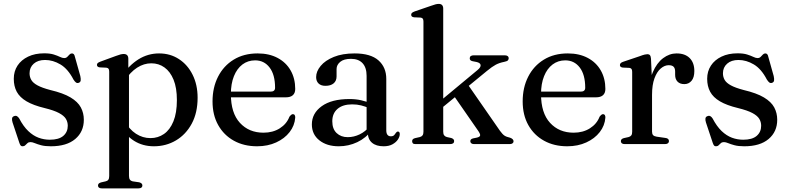

<svg xmlns="http://www.w3.org/2000/svg" viewBox="-20 -758 4148 1010"><path d="M217 -442.5Q179.5 -442.5 157.5 -423Q135.5 -403.5 135.5 -372.5Q135.5 -353 144.8 -337.2Q154 -321.5 177.5 -308.8Q201 -296 244.5 -284.5Q312.5 -268.5 351 -245.5Q389.5 -222.5 405.2 -193Q421 -163.5 421 -128Q421 -65 375.8 -26.8Q330.5 11.5 247.5 11.5Q216.5 11.5 196.2 6Q176 0.5 163 -5Q150 -10.5 140.5 -10.5Q130.5 -10.5 124.5 -5Q118.5 0.5 113 6Q107.5 11.5 99 11.5Q92.5 11.5 89 7.8Q85.5 4 82 -6L46 -114Q42 -127 43.5 -135.5Q45 -144 54 -147Q62.5 -150.5 69 -147Q75.5 -143.5 81 -135Q103 -93 128.8 -68.5Q154.5 -44 183 -33.5Q211.5 -23 242 -23Q289.5 -23 313 -43.2Q336.5 -63.5 336.5 -96.5Q336.5 -116.5 326.5 -133Q316.5 -149.5 290.2 -163.5Q264 -177.5 215 -189.5Q155 -204 119.5 -225Q84 -246 68.2 -275.2Q52.5 -304.5 52.5 -343.5Q52.5 -383 72.2 -413Q92 -443 128 -460.2Q164 -477.5 212.5 -477.5Q243.5 -477.5 263 -471.2Q282.5 -465 295.2 -458.8Q308 -452.5 317.5 -452.5Q327.5 -452.5 333.8 -458.8Q340 -465 345.5 -471Q351 -477 358.5 -477Q364 -477 368 -473.2Q372 -469.5 374 -459.5L402.5 -358Q405.5 -344 404.5 -335Q403.5 -326 394.5 -322.5Q386 -319.5 379.8 -324Q373.5 -328.5 366.5 -339.5Q337.5 -395.5 298 -419Q258.5 -442.5 217 -442.5Z M655 -449.5V-387.5L658.5 -379.5V167.5Q658.5 180.5 663.5 187.2Q668.5 194 678 196L712.5 201Q721 203.5 725 207.5Q729 211.5 729 218Q729 225 723.8 229Q718.5 233 707.5 233H516Q505.5 233 500.5 229Q495.5 225 495.5 218Q495.5 212 499.2 208Q503 204 511.5 201.5L535.5 196Q545 194 549.8 187.5Q554.5 181 554.5 168V-381Q554.5 -391.5 551 -396.2Q547.5 -401 539 -402L505 -403.5Q497 -404.5 493.5 -408Q490 -411.5 490 -416.5Q490 -422.5 494 -426.2Q498 -430 508.5 -434L590.5 -464Q605 -469.5 614.2 -471.8Q623.5 -474 630.5 -474Q643 -474 649 -467.5Q655 -461 655 -449.5ZM635.5 -333 620 -357.5Q658.5 -414.5 708.2 -445.8Q758 -477 817 -477Q875.5 -477 921.2 -447.2Q967 -417.5 993.2 -364.8Q1019.5 -312 1019.5 -244Q1019.5 -165 988.8 -107.8Q958 -50.5 905.8 -19.5Q853.5 11.5 789.5 11.5Q731 11.5 685.5 -17Q640 -45.5 612 -98.5L635 -122Q660 -77.5 695.2 -54.5Q730.5 -31.5 771.5 -31.5Q811 -31.5 842.5 -53.2Q874 -75 892.2 -119.5Q910.5 -164 910.5 -231.5Q910.5 -296 893 -338.8Q875.5 -381.5 845.2 -403.2Q815 -425 776 -425Q737 -425 701.2 -402Q665.5 -379 635.5 -333Z M1533 -290Q1533 -268.5 1520.5 -257.2Q1508 -246 1483.5 -246H1165V-276H1403.5Q1427 -276 1427 -296.5Q1427 -365 1398.2 -402.8Q1369.5 -440.5 1322 -440.5Q1284 -440.5 1255.2 -418.8Q1226.5 -397 1210.5 -357.2Q1194.5 -317.5 1194.5 -263Q1194.5 -163.5 1242 -111.8Q1289.5 -60 1366 -60Q1415.5 -60 1451.8 -83Q1488 -106 1502.5 -144Q1508.5 -151.5 1512.5 -154.5Q1516.5 -157.5 1521 -157.5Q1527.5 -157.5 1530.5 -152Q1533.5 -146.5 1533 -139Q1530 -97.5 1503.5 -63.2Q1477 -29 1432.8 -8.8Q1388.5 11.5 1332.5 11.5Q1263 11.5 1210.2 -17.8Q1157.5 -47 1127.8 -100Q1098 -153 1098 -224.5Q1098 -297.5 1127 -354.5Q1156 -411.5 1209.2 -444.2Q1262.5 -477 1335.5 -477Q1396 -477 1440.5 -453.2Q1485 -429.5 1509 -387.2Q1533 -345 1533 -290Z M1915 -60.5V-69.5L1908.5 -72V-359Q1908.5 -402.5 1887.2 -425.5Q1866 -448.5 1826.5 -448.5Q1788.5 -448.5 1769.5 -432.5Q1750.5 -416.5 1750.5 -395V-356Q1750.5 -332.5 1735 -319.5Q1719.5 -306.5 1692 -306.5Q1668.5 -306.5 1655.8 -318.8Q1643 -331 1643 -352.5Q1643 -382.5 1666.8 -411.2Q1690.5 -440 1735.8 -458.5Q1781 -477 1845.5 -477Q1929.5 -477 1970.8 -440.5Q2012 -404 2012 -343V-73Q2012 -56.5 2018.2 -48.8Q2024.5 -41 2035.5 -41Q2047.5 -41 2053 -46.8Q2058.5 -52.5 2062 -58.5Q2064.5 -61.5 2067 -63.8Q2069.5 -66 2073.5 -66Q2078 -66 2080.5 -62.5Q2083 -59 2083 -53Q2083 -39 2073.2 -24.2Q2063.5 -9.5 2044.8 1Q2026 11.5 1998 11.5Q1959 11.5 1937 -7Q1915 -25.5 1915 -60.5ZM1620.5 -103.5Q1620.5 -162 1672.5 -199.5Q1724.5 -237 1818 -237Q1852.5 -237 1880.2 -230.5Q1908 -224 1929.5 -214.5L1922 -189Q1901.5 -198 1879.8 -203.5Q1858 -209 1832.5 -209Q1783 -209 1755.5 -185.2Q1728 -161.5 1728 -120Q1728 -79.5 1750.8 -58Q1773.5 -36.5 1809 -36.5Q1841.5 -36.5 1872 -51.2Q1902.5 -66 1924.5 -93.5L1934.5 -72Q1905.5 -32 1859.5 -10.2Q1813.5 11.5 1762 11.5Q1699.5 11.5 1660 -19.8Q1620.5 -51 1620.5 -103.5Z M2166 0Q2155.5 0 2151.8 -4.2Q2148 -8.5 2148 -15.5Q2148 -21.5 2151.8 -25.5Q2155.5 -29.5 2164 -31.5L2188.5 -37Q2198 -39.5 2202.8 -46Q2207.5 -52.5 2207.5 -65V-644.5Q2207.5 -655 2204 -659.8Q2200.5 -664.5 2192.5 -665.5L2158 -667Q2150 -668 2146.5 -671.5Q2143 -675 2143 -680Q2143 -686.5 2147 -690.2Q2151 -694 2161.5 -698L2247.5 -727.5Q2262 -733 2271.2 -735.2Q2280.5 -737.5 2288 -737.5Q2300 -737.5 2305.8 -731Q2311.5 -724.5 2311.5 -713V-65.5Q2311.5 -52.5 2316.5 -46Q2321.5 -39.5 2331 -37L2354 -32Q2369 -27 2369 -16Q2369 0 2347 0ZM2279.5 -213 2492.5 -390Q2510 -404.5 2508.2 -416Q2506.5 -427.5 2486.5 -432L2466 -436Q2457.5 -438 2454.2 -441.8Q2451 -445.5 2451 -451.5Q2451 -459 2456.5 -463Q2462 -467 2471.5 -467H2635.5Q2645 -467 2650.5 -463Q2656 -459 2656 -452Q2656 -445 2651.5 -440.2Q2647 -435.5 2632 -432.5Q2606.5 -427.5 2587.8 -417.5Q2569 -407.5 2541 -384.5L2290 -178.5ZM2435.5 -321.5 2610 -70Q2623.5 -51.5 2633.5 -44.8Q2643.5 -38 2663.5 -33.5Q2673 -30 2677.2 -25.2Q2681.5 -20.5 2681.5 -14.5Q2681.5 -8 2676 -4Q2670.5 0 2661.5 0H2473.5Q2464.5 0 2459.2 -4.2Q2454 -8.5 2454 -15Q2454 -20.5 2457.2 -24.2Q2460.5 -28 2468.5 -30L2488 -34Q2504.5 -37.5 2505.8 -45.8Q2507 -54 2492.5 -74L2363.5 -260Z M3164.5 -290Q3164.5 -268.5 3152 -257.2Q3139.5 -246 3115 -246H2796.5V-276H3035Q3058.5 -276 3058.5 -296.5Q3058.5 -365 3029.8 -402.8Q3001 -440.5 2953.5 -440.5Q2915.5 -440.5 2886.8 -418.8Q2858 -397 2842 -357.2Q2826 -317.5 2826 -263Q2826 -163.5 2873.5 -111.8Q2921 -60 2997.5 -60Q3047 -60 3083.2 -83Q3119.5 -106 3134 -144Q3140 -151.5 3144 -154.5Q3148 -157.5 3152.5 -157.5Q3159 -157.5 3162 -152Q3165 -146.5 3164.5 -139Q3161.5 -97.5 3135 -63.2Q3108.5 -29 3064.2 -8.8Q3020 11.5 2964 11.5Q2894.5 11.5 2841.8 -17.8Q2789 -47 2759.2 -100Q2729.5 -153 2729.5 -224.5Q2729.5 -297.5 2758.5 -354.5Q2787.5 -411.5 2840.8 -444.2Q2894 -477 2967 -477Q3027.5 -477 3072 -453.2Q3116.5 -429.5 3140.5 -387.2Q3164.5 -345 3164.5 -290Z M3393.5 -259Q3393.5 -330 3414.2 -378.5Q3435 -427 3468.2 -452Q3501.5 -477 3539 -477Q3583.5 -477 3608 -452.5Q3632.5 -428 3632.5 -384.5Q3632.5 -350.5 3617.8 -333Q3603 -315.5 3580 -315.5Q3557 -315.5 3544.2 -328.5Q3531.5 -341.5 3531.5 -364.5V-381.5Q3531.5 -398.5 3523.5 -406.8Q3515.5 -415 3497.5 -415Q3476 -415 3455.8 -397.8Q3435.5 -380.5 3422.8 -346Q3410 -311.5 3410 -259ZM3404.5 -449 3410 -327.5V-65.5Q3410 -53.5 3415.5 -47.2Q3421 -41 3434.5 -39L3479.5 -32.5Q3489.5 -31.5 3494.2 -27.2Q3499 -23 3499 -15.5Q3499 -8.5 3493.5 -4.2Q3488 0 3477.5 0H3266.5Q3256 0 3251 -4.2Q3246 -8.5 3246 -15.5Q3246 -21.5 3250 -25.5Q3254 -29.5 3262 -31.5L3286.5 -37Q3296 -39.5 3300.8 -45.8Q3305.5 -52 3305.5 -65V-380Q3305.5 -390.5 3302 -395.2Q3298.5 -400 3290.5 -401L3256 -402.5Q3248 -403.5 3244.5 -407Q3241 -410.5 3241 -415.5Q3241 -421.5 3245 -425.8Q3249 -430 3259.5 -433.5L3344 -462Q3362.5 -469 3371.5 -471Q3380.5 -473 3386 -473Q3394.5 -473 3399 -467.5Q3403.5 -462 3404.5 -449Z M3864.5 -442.5Q3827 -442.5 3805 -423Q3783 -403.5 3783 -372.5Q3783 -353 3792.2 -337.2Q3801.5 -321.5 3825 -308.8Q3848.5 -296 3892 -284.5Q3960 -268.5 3998.5 -245.5Q4037 -222.5 4052.8 -193Q4068.5 -163.5 4068.5 -128Q4068.5 -65 4023.2 -26.8Q3978 11.5 3895 11.5Q3864 11.5 3843.8 6Q3823.5 0.5 3810.5 -5Q3797.5 -10.5 3788 -10.5Q3778 -10.5 3772 -5Q3766 0.5 3760.5 6Q3755 11.5 3746.5 11.5Q3740 11.5 3736.5 7.8Q3733 4 3729.5 -6L3693.5 -114Q3689.5 -127 3691 -135.5Q3692.5 -144 3701.5 -147Q3710 -150.5 3716.5 -147Q3723 -143.5 3728.5 -135Q3750.5 -93 3776.2 -68.5Q3802 -44 3830.5 -33.5Q3859 -23 3889.5 -23Q3937 -23 3960.5 -43.2Q3984 -63.5 3984 -96.5Q3984 -116.5 3974 -133Q3964 -149.5 3937.8 -163.5Q3911.5 -177.5 3862.5 -189.5Q3802.5 -204 3767 -225Q3731.5 -246 3715.8 -275.2Q3700 -304.5 3700 -343.5Q3700 -383 3719.8 -413Q3739.5 -443 3775.5 -460.2Q3811.5 -477.5 3860 -477.5Q3891 -477.5 3910.5 -471.2Q3930 -465 3942.8 -458.8Q3955.5 -452.5 3965 -452.5Q3975 -452.5 3981.2 -458.8Q3987.5 -465 3993 -471Q3998.5 -477 4006 -477Q4011.5 -477 4015.5 -473.2Q4019.5 -469.5 4021.5 -459.5L4050 -358Q4053 -344 4052 -335Q4051 -326 4042 -322.5Q4033.5 -319.5 4027.2 -324Q4021 -328.5 4014 -339.5Q3985 -395.5 3945.5 -419Q3906 -442.5 3864.5 -442.5Z"/></svg>

Font: Fraunces 28pt
Style: Regular
Weight: 400
Version: Version 1.000;[b76b70a41]